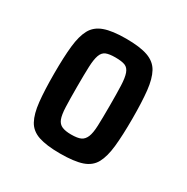

<svg xmlns="http://www.w3.org/2000/svg" viewBox="-101 -783 543 559"><g transform="rotate(30 170.5 -503.0)"><path d="M170 -310Q124 -310 97.5 -319Q71 -328 59 -350Q47 -372 43 -409.5Q39 -447 39 -503Q39 -559 43 -596Q47 -633 59 -655Q71 -677 97.5 -686.5Q124 -696 170 -696Q217 -696 243.5 -686.5Q270 -677 282 -655Q294 -633 298 -596Q302 -559 302 -503Q302 -447 298 -409.5Q294 -372 282 -350Q270 -328 243.5 -319Q217 -310 170 -310ZM170 -374Q192 -374 202.5 -379Q213 -384 218.5 -397Q224 -410 225 -435.5Q226 -461 226 -503Q226 -545 225 -570.5Q224 -596 219 -610Q214 -624 203 -628.5Q192 -633 170 -633Q150 -633 139 -628.5Q128 -624 123 -610Q118 -596 117 -570.5Q116 -545 116 -503Q116 -461 117 -435.5Q118 -410 123 -397Q128 -384 139.5 -379Q151 -374 170 -374Z"/></g></svg>

Font: Saira Condensed SemiBold
Style: Regular
Weight: 600
Width: 3
Designer: Hector Gatti with collaboration of the Omnibus-Type team
Foundry: Omnibus-Type
Version: Version 1.100